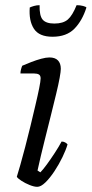

<svg xmlns="http://www.w3.org/2000/svg" viewBox="-20 -722 354 742"><path d="M124 0Q112 0 94.5 -7Q77 -14 62.5 -23.5Q48 -33 45 -39Q50 -54 58.5 -84.5Q67 -115 77.5 -154.5Q88 -194 98 -236Q108 -278 117 -316Q126 -354 131.5 -381.5Q137 -409 137 -419Q137 -430 130.5 -434Q124 -438 112 -438H59Q59 -446 61.5 -455Q64 -464 66 -468Q82 -475 101.5 -482.5Q121 -490 139.5 -495Q158 -500 171 -500Q193 -500 204 -488.5Q215 -477 215 -456Q215 -446 210.5 -421Q206 -396 197 -359Q188 -322 176.5 -275.5Q165 -229 151.5 -175.5Q138 -122 125 -63L136 -56Q146 -66 161 -86.5Q176 -107 192 -131.5Q208 -156 218 -175Q226 -175 232 -171.5Q238 -168 241 -164Q235 -143 221.5 -115Q208 -87 190.5 -60.5Q173 -34 155.5 -17Q138 0 124 0ZM183 -580Q131 -580 111 -611Q91 -642 95 -693Q101 -696 111.5 -699Q122 -702 133 -702Q132 -661 145 -646Q158 -631 190 -631Q224 -631 242 -646.5Q260 -662 276 -702Q290 -702 301 -699Q312 -696 314 -693Q298 -642 267.5 -611Q237 -580 183 -580Z"/></svg>

Font: Texturina 12pt ExtraLight
Style: Italic
Weight: 250
Italic angle: -11°
Designer: Guillermo Torres Carreño
Foundry: Omnibus-Type
Version: Version 1.002